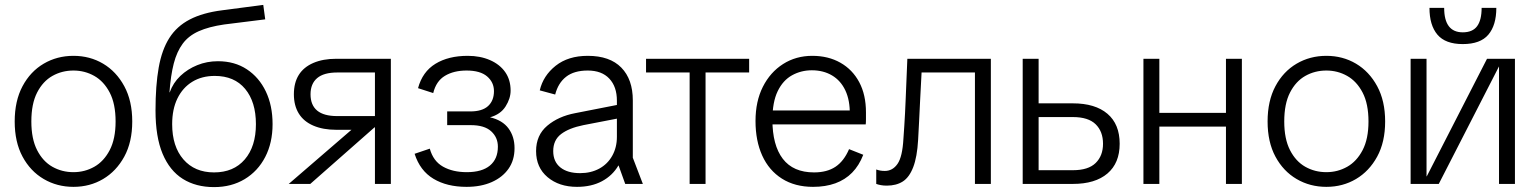

<svg xmlns="http://www.w3.org/2000/svg" viewBox="-20 -751 6272 784"><path d="M280 12Q213 12 158.5 -20Q104 -52 72 -111.5Q40 -171 40 -255Q40 -339 72 -399Q104 -459 158.5 -491Q213 -523 280 -523Q347 -523 401 -491Q455 -459 487.5 -399Q520 -339 520 -255Q520 -171 487.5 -111.5Q455 -52 401 -20Q347 12 280 12ZM280 -48Q326 -48 365 -70Q404 -92 428 -138Q452 -184 452 -255Q452 -327 428 -373Q404 -419 365 -441Q326 -463 280 -463Q233 -463 194 -441Q155 -419 131.5 -373Q108 -327 108 -255Q108 -184 131.5 -138Q155 -92 194 -70Q233 -48 280 -48Z M854 13Q780 13 726.5 -20.5Q673 -54 644 -123Q615 -192 615 -300Q615 -402 628 -475Q641 -548 671.5 -596Q702 -644 755 -671.5Q808 -699 887 -709L1055 -731L1063 -672L895 -651Q833 -642 791.5 -623.5Q750 -605 726 -572.5Q702 -540 689.5 -491.5Q677 -443 672 -374H673Q687 -413 716.5 -441Q746 -469 785.5 -485Q825 -501 870 -501Q938 -501 988 -468Q1038 -435 1065.5 -377.5Q1093 -320 1093 -244Q1093 -168 1063 -110Q1033 -52 979 -19.5Q925 13 854 13ZM854 -47Q934 -47 979.5 -100Q1025 -153 1025 -244Q1025 -335 981 -388Q937 -441 857 -441Q804 -441 765 -417Q726 -393 704.5 -349Q683 -305 683 -244Q683 -153 729 -100Q775 -47 854 -47Z M1511 0V-231H1466L1464 -221H1353Q1299 -221 1259.5 -238Q1220 -255 1200 -287.5Q1180 -320 1180 -366Q1180 -413 1200 -445Q1220 -477 1259.5 -494Q1299 -511 1353 -511H1576V0ZM1159 0 1458 -258H1540L1247 0ZM1357 -277H1511V-455H1357Q1302 -455 1275 -432Q1248 -409 1248 -366Q1248 -322 1275 -299.5Q1302 -277 1357 -277Z M1885 12Q1805 12 1750 -21Q1695 -54 1673 -123L1735 -144Q1749 -93 1789 -70.5Q1829 -48 1886 -48Q1948 -48 1980.5 -75Q2013 -102 2013 -152Q2013 -190 1985.5 -215Q1958 -240 1903 -240H1806V-296H1900Q1949 -296 1973 -318Q1997 -340 1997 -379Q1997 -415 1969 -439Q1941 -463 1885 -463Q1833 -463 1797 -441.5Q1761 -420 1749 -371L1687 -391Q1705 -458 1758 -490.5Q1811 -523 1890 -523Q1941 -523 1981 -505.5Q2021 -488 2043 -456.5Q2065 -425 2065 -381Q2065 -349 2044.5 -316.5Q2024 -284 1981 -272Q2032 -260 2056.5 -226.5Q2081 -193 2081 -146Q2081 -97 2056.5 -62Q2032 -27 1988 -7.5Q1944 12 1885 12Z M2336 12Q2263 12 2216 -27.5Q2169 -67 2169 -134Q2169 -199 2214.5 -237.5Q2260 -276 2329 -289L2543 -331V-275L2362 -240Q2303 -228 2271 -203.5Q2239 -179 2239 -134Q2239 -91 2268 -67.5Q2297 -44 2349 -44Q2393 -44 2427 -62.5Q2461 -81 2480 -115Q2499 -149 2499 -192V-340Q2499 -397 2468 -430Q2437 -463 2380 -463Q2324 -463 2291.5 -437.5Q2259 -412 2247 -365L2184 -382Q2198 -442 2249 -482.5Q2300 -523 2380 -523Q2470 -523 2517 -475Q2564 -427 2564 -341V-107L2605 0H2533L2506 -75H2505Q2481 -34 2438 -11Q2395 12 2336 12Z M2796 0V-483H2861V0ZM2618 -455V-511H3039V-455Z M3300 12Q3226 12 3173 -21.5Q3120 -55 3092.5 -115.5Q3065 -176 3065 -257Q3065 -337 3095 -396.5Q3125 -456 3177.5 -489.5Q3230 -523 3297 -523Q3362 -523 3411.5 -495Q3461 -467 3488.5 -415.5Q3516 -364 3516 -292Q3516 -277 3516 -264Q3516 -251 3515 -243H3108V-300H3478L3450 -283Q3451 -341 3432 -381.5Q3413 -422 3377.5 -443Q3342 -464 3295 -464Q3251 -464 3214 -443.5Q3177 -423 3155.5 -378.5Q3134 -334 3134 -262Q3134 -158 3176.5 -102.5Q3219 -47 3304 -47Q3357 -47 3391.5 -70Q3426 -93 3447 -142L3505 -119Q3488 -75 3459.5 -46Q3431 -17 3391 -2.5Q3351 12 3300 12Z M3601 7Q3588 7 3577 5Q3566 3 3558 0V-59Q3566 -56 3574.5 -54.5Q3583 -53 3593 -53Q3625 -53 3645 -82Q3665 -111 3669 -185Q3671 -211 3672.5 -236Q3674 -261 3675.5 -287.5Q3677 -314 3678 -342L3685 -511H4026V0H3961V-491L3975 -455H3701L3745 -491L3737 -338Q3735 -294 3733 -255.5Q3731 -217 3729 -180Q3725 -110 3709 -68.5Q3693 -27 3666.5 -10Q3640 7 3601 7Z M4156 0V-511H4221V-329H4361Q4452 -329 4502 -286.5Q4552 -244 4552 -164Q4552 -85 4502 -42.5Q4452 0 4361 0ZM4221 -56H4361Q4424 -56 4454 -85.5Q4484 -115 4484 -164Q4484 -214 4454 -243.5Q4424 -273 4361 -273H4221Z M4986 0V-511H5051V0ZM4649 0V-511H4714V0ZM4687 -234V-290H5011V-234Z M5396 12Q5329 12 5274.5 -20Q5220 -52 5188 -111.5Q5156 -171 5156 -255Q5156 -339 5188 -399Q5220 -459 5274.5 -491Q5329 -523 5396 -523Q5463 -523 5517 -491Q5571 -459 5603.5 -399Q5636 -339 5636 -255Q5636 -171 5603.5 -111.5Q5571 -52 5517 -20Q5463 12 5396 12ZM5396 -48Q5442 -48 5481 -70Q5520 -92 5544 -138Q5568 -184 5568 -255Q5568 -327 5544 -373Q5520 -419 5481 -441Q5442 -463 5396 -463Q5349 -463 5310 -441Q5271 -419 5247.5 -373Q5224 -327 5224 -255Q5224 -184 5247.5 -138Q5271 -92 5310 -70Q5349 -48 5396 -48Z M5740 0V-511H5805V-31H5806L6052 -511H6166V0H6101V-480L5855 0ZM5953 -571Q5882 -571 5849.5 -609.5Q5817 -648 5817 -719H5877Q5877 -669 5896 -644Q5915 -619 5953 -619Q5993 -619 6011.5 -644Q6030 -669 6030 -719H6090Q6090 -648 6057.5 -609.5Q6025 -571 5953 -571Z"/></svg>

Font: TikTok Sans 24pt Light
Style: Regular
Weight: 300
Version: Version 4.000